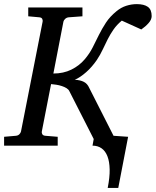

<svg xmlns="http://www.w3.org/2000/svg" viewBox="-35 -707 756 932"><path d="M701.2 -628.9Q701.2 -611.8 686.3 -595Q671.4 -578.1 650.9 -564L556.2 -606.9Q532.2 -586.9 516.4 -564.2Q500.5 -541.5 488 -516.8Q475.6 -492.2 463.6 -466.6Q451.7 -440.9 435.1 -416Q423.8 -399.4 410.6 -384.3Q397.5 -369.1 383.3 -356.7Q369.1 -344.2 355 -334.7Q340.8 -325.2 328.1 -319.8Q355 -318.4 372.1 -309.6Q389.2 -300.8 397.9 -280.8L516.1 -47.9L586.9 -43L539.1 205.1H487.8Q498 154.3 497.3 116Q496.6 77.6 486.6 51.8Q476.6 25.9 458 12.9Q439.5 0 414.1 0L419.9 -32.2L301.8 -264.2Q297.9 -272.9 287.8 -279.1Q277.8 -285.2 265.1 -289.3Q252.4 -293.5 238.5 -295.7Q224.6 -297.9 212.9 -298.8L168 -68.8Q166.5 -62 170.4 -55.4Q174.3 -48.8 185.1 -47.9L245.1 -43V0H-15.1V-43L42 -47.9Q52.7 -48.8 59.1 -55.4Q65.4 -62 66.9 -68.8L171.9 -602.1Q173.3 -608.9 169.9 -615.5Q166.5 -622.1 155.8 -623L102.1 -627.9V-670.9H365.2V-627.9L298.8 -623Q288.6 -622.1 281.5 -615.5Q274.4 -608.9 272.9 -602.1L224.1 -350.1Q272.9 -350.1 311.5 -369.1Q350.1 -388.2 376 -418.9Q399.4 -446.3 414.6 -476.3Q429.7 -506.3 444.8 -536.9Q460 -567.4 479.2 -596.9Q498.5 -626.5 530.8 -652.8Q552.7 -670.9 578.1 -679Q603.5 -687 628.9 -687Q664.1 -687 682.6 -673.8Q701.2 -660.6 701.2 -628.9Z"/></svg>

Font: Charis SIL CyrE
Style: Italic
Weight: 400
Italic angle: -11°
Foundry: SIL International
Version: Version 5.000